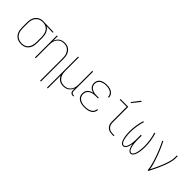

<svg xmlns="http://www.w3.org/2000/svg" viewBox="145 -1871 3211 3211"><g transform="rotate(45 1750.0 -265.5)"><path d="M249 8Q223 8 197 2.5Q171 -3 148.5 -17Q126 -31 109 -51.5Q92 -72 82 -96.5Q72 -121 68 -147.5Q64 -174 64 -200V-320Q64 -345 67.5 -370.5Q71 -396 80 -419.5Q89 -443 104.5 -463.5Q120 -484 141 -498.5Q162 -513 186.5 -520.5Q211 -528 237 -528Q240 -528 243.5 -528Q247 -528 250 -528Q254 -528 258.5 -528Q263 -528 267 -527L491 -520V-502L341 -507Q364 -494 381.5 -472.5Q399 -451 409.5 -426Q420 -401 424 -374Q428 -347 428 -320V-200Q428 -174 424.5 -148Q421 -122 411.5 -98Q402 -74 386 -53Q370 -32 348.5 -18Q327 -4 301 2Q275 8 249 8ZM249 -10Q273 -10 296 -15.5Q319 -21 338.5 -34Q358 -47 372 -66.5Q386 -86 394 -108Q402 -130 405.5 -153.5Q409 -177 409 -200V-320Q409 -342 406 -364Q403 -386 396 -407Q389 -428 376.5 -447Q364 -466 346.5 -480Q329 -494 308 -501Q287 -508 264 -510H250Q247 -510 244 -510Q241 -510 238 -510Q215 -510 193 -503Q171 -496 152 -482.5Q133 -469 119.5 -450.5Q106 -432 97.5 -410.5Q89 -389 86 -366Q83 -343 83 -320V-200Q83 -176 86.5 -152.5Q90 -129 99 -106.5Q108 -84 123 -65Q138 -46 158 -33.5Q178 -21 201.5 -15.5Q225 -10 249 -10Z M909 215V-320Q909 -343 906 -366.5Q903 -390 894.5 -412Q886 -434 872 -453Q858 -472 839 -485.5Q820 -499 796.5 -504.5Q773 -510 750 -510Q727 -510 703.5 -504.5Q680 -499 661 -485.5Q642 -472 628 -453Q614 -434 605.5 -412Q597 -390 594 -366.5Q591 -343 591 -320V0H572V-520H591V-412Q600 -438 615 -460.5Q630 -483 652 -499Q674 -515 700.5 -521.5Q727 -528 753 -528Q779 -528 804.5 -522Q830 -516 851 -501.5Q872 -487 887.5 -466Q903 -445 912 -421Q921 -397 924.5 -371.5Q928 -346 928 -320V215Z M1072 215V-520H1091V-200Q1091 -177 1094 -153.5Q1097 -130 1105.5 -108Q1114 -86 1128 -67Q1142 -48 1161 -34.5Q1180 -21 1203.5 -15.5Q1227 -10 1250 -10Q1273 -10 1296.5 -15.5Q1320 -21 1339 -34.5Q1358 -48 1372 -67Q1386 -86 1394.5 -108Q1403 -130 1406 -153.5Q1409 -177 1409 -200V-520H1428V-58Q1428 -49 1431 -39.5Q1434 -30 1441 -23Q1448 -16 1457.5 -13Q1467 -10 1476 -10H1488V8H1476Q1463 8 1449.5 4Q1436 0 1426.5 -9.5Q1417 -19 1413 -32Q1409 -45 1409 -58V-108Q1400 -82 1385 -59.5Q1370 -37 1348 -21Q1326 -5 1299.5 1.5Q1273 8 1247 8Q1222 8 1198 2.5Q1174 -3 1153 -16Q1132 -29 1116.5 -48Q1101 -67 1091 -90V215Z M1747 8Q1725 8 1702.5 5.5Q1680 3 1658.5 -3.5Q1637 -10 1617.5 -22Q1598 -34 1583.5 -51Q1569 -68 1562.5 -90Q1556 -112 1556 -135Q1556 -160 1564.5 -184Q1573 -208 1590.5 -226Q1608 -244 1630.5 -254.5Q1653 -265 1678 -271Q1656 -277 1636 -287Q1616 -297 1601 -313.5Q1586 -330 1579 -351.5Q1572 -373 1572 -396Q1572 -416 1578 -436.5Q1584 -457 1597 -473Q1610 -489 1628 -500Q1646 -511 1665.5 -517Q1685 -523 1705.5 -525.5Q1726 -528 1747 -528Q1767 -528 1787.5 -526Q1808 -524 1827 -518Q1846 -512 1863.5 -501.5Q1881 -491 1894.5 -475.5Q1908 -460 1915 -441Q1922 -422 1922 -402Q1922 -400 1922 -399Q1922 -398 1922 -396H1903Q1903 -398 1903 -399Q1903 -400 1903 -401Q1903 -419 1896.5 -435.5Q1890 -452 1878 -465.5Q1866 -479 1850 -487.5Q1834 -496 1817 -501Q1800 -506 1782.5 -508Q1765 -510 1747 -510Q1729 -510 1711 -508Q1693 -506 1675.5 -500.5Q1658 -495 1642 -486Q1626 -477 1614 -463Q1602 -449 1596.5 -431.5Q1591 -414 1591 -396Q1591 -377 1596.5 -359Q1602 -341 1614.5 -327Q1627 -313 1643 -303.5Q1659 -294 1677 -288.5Q1695 -283 1713 -281Q1731 -279 1750 -279H1803V-261H1750Q1730 -261 1709.5 -259Q1689 -257 1669.5 -251.5Q1650 -246 1632 -235.5Q1614 -225 1601 -210Q1588 -195 1581.5 -175Q1575 -155 1575 -135Q1575 -115 1581.5 -95.5Q1588 -76 1601 -61Q1614 -46 1631.5 -36Q1649 -26 1668 -20Q1687 -14 1707 -12Q1727 -10 1747 -10Q1766 -10 1785 -12Q1804 -14 1822.5 -18.5Q1841 -23 1858.5 -32Q1876 -41 1889.5 -54Q1903 -67 1911 -85Q1919 -103 1919 -122Q1919 -123 1919 -123.5Q1919 -124 1919 -125H1938Q1938 -124 1938 -123.5Q1938 -123 1938 -122Q1938 -100 1929.5 -80Q1921 -60 1906.5 -44Q1892 -28 1872.5 -18Q1853 -8 1832.5 -2Q1812 4 1790.5 6Q1769 8 1747 8Z M2395 0Q2374 0 2353.5 -3.5Q2333 -7 2314.5 -16Q2296 -25 2281 -40Q2266 -55 2256.5 -74Q2247 -93 2243.5 -113.5Q2240 -134 2240 -155V-502H2075V-520H2260V-155Q2260 -136 2263 -118Q2266 -100 2274 -83.5Q2282 -67 2295 -54Q2308 -41 2324 -32.5Q2340 -24 2358.5 -21Q2377 -18 2395 -18H2434V0ZM2247 -595 2233 -605 2342 -746 2358 -734Z M2662 8Q2647 8 2634 0Q2621 -8 2612 -19.5Q2603 -31 2597 -44.5Q2591 -58 2586.5 -72.5Q2582 -87 2578.5 -101.5Q2575 -116 2572.5 -130.5Q2570 -145 2568.5 -159.5Q2567 -174 2566 -189Q2565 -204 2564.5 -218.5Q2564 -233 2564 -248Q2564 -319 2575 -389.5Q2586 -460 2608 -528L2626 -523Q2605 -456 2594 -387Q2583 -318 2583 -248Q2583 -234 2583.5 -221Q2584 -208 2585 -194.5Q2586 -181 2587 -167.5Q2588 -154 2590 -141Q2592 -128 2594.5 -114.5Q2597 -101 2600.5 -88.5Q2604 -76 2608.5 -63Q2613 -50 2620 -38.5Q2627 -27 2637.5 -18.5Q2648 -10 2662 -10Q2676 -10 2687 -19.5Q2698 -29 2705 -41Q2712 -53 2716.5 -66.5Q2721 -80 2724.5 -93.5Q2728 -107 2730.5 -120.5Q2733 -134 2734.5 -148Q2736 -162 2737 -176Q2738 -190 2739 -204Q2740 -218 2740 -232Q2740 -246 2740 -260V-338H2760V-260Q2760 -246 2760 -232Q2760 -218 2761 -204Q2762 -190 2763 -176Q2764 -162 2765.5 -148Q2767 -134 2769.5 -120.5Q2772 -107 2775.5 -93.5Q2779 -80 2783.5 -66.5Q2788 -53 2795 -41Q2802 -29 2813 -19.5Q2824 -10 2838 -10Q2852 -10 2862.5 -18.5Q2873 -27 2880 -38.5Q2887 -50 2891.5 -63Q2896 -76 2899.5 -88.5Q2903 -101 2905.5 -114.5Q2908 -128 2910 -141Q2912 -154 2913 -167.5Q2914 -181 2915 -194.5Q2916 -208 2916.5 -221Q2917 -234 2917 -248Q2917 -318 2906 -387Q2895 -456 2874 -523L2892 -528Q2914 -460 2925 -389.5Q2936 -319 2936 -248Q2936 -233 2935.5 -218.5Q2935 -204 2934 -189Q2933 -174 2931.5 -159.5Q2930 -145 2927.5 -130.5Q2925 -116 2921.5 -101.5Q2918 -87 2913.5 -72.5Q2909 -58 2903 -44.5Q2897 -31 2888 -19.5Q2879 -8 2866 0Q2853 8 2838 8Q2823 8 2810 -0.5Q2797 -9 2788 -21.5Q2779 -34 2773 -48Q2767 -62 2762.5 -76.5Q2758 -91 2755 -105.5Q2752 -120 2750 -135Q2748 -120 2745 -105.5Q2742 -91 2737.5 -76.5Q2733 -62 2727 -48Q2721 -34 2712 -21.5Q2703 -9 2690 -0.5Q2677 8 2662 8Z M3237 0Q3237 -34 3229.5 -68Q3222 -102 3213 -135.5Q3204 -169 3193.5 -201.5Q3183 -234 3171.5 -266.5Q3160 -299 3147.5 -331Q3135 -363 3121.5 -395Q3108 -427 3093.5 -458Q3079 -489 3063 -520L3080 -528Q3100 -489 3118 -449.5Q3136 -410 3152.5 -369.5Q3169 -329 3184 -288Q3199 -247 3212.5 -205.5Q3226 -164 3237.5 -122Q3249 -80 3254 -37Q3272 -71 3289 -105.5Q3306 -140 3321.5 -175Q3337 -210 3351.5 -245.5Q3366 -281 3378 -317.5Q3390 -354 3399.5 -392Q3409 -430 3409 -468V-520H3428V-468Q3428 -437 3421.5 -406Q3415 -375 3406.5 -345Q3398 -315 3387 -285.5Q3376 -256 3364 -227Q3352 -198 3339.5 -169Q3327 -140 3313 -112Q3299 -84 3285 -56Q3271 -28 3257 0Z"/></g></svg>

Font: Zed Mono Thin
Style: Regular
Weight: 100
Monospace: yes
Designer: Belleve Invis
Foundry: Belleve Invis
Version: Version 1.0.0; ttfautohint (v1.8.4)